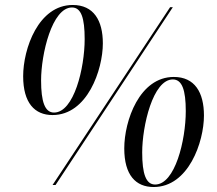

<svg xmlns="http://www.w3.org/2000/svg" viewBox="-20 -743 873 771"><path d="M191 -281C331 -281 393 -463 393 -569C393 -661 356 -723 272 -723C134 -723 73 -547 73 -437C73 -330 119 -281 191 -281ZM191 0H203L674 -714H663ZM197 -291C160 -291 145 -335 145 -420C145 -526 189 -713 269 -713C306 -713 320 -671 320 -586C320 -470 277 -291 197 -291ZM597 8C737 8 799 -173 799 -279C799 -372 762 -434 678 -434C540 -434 479 -258 479 -147C479 -40 525 8 597 8ZM603 -2C566 -2 551 -45 551 -131C551 -237 594 -424 674 -424C711 -424 726 -382 726 -297C726 -180 683 -2 603 -2Z"/></svg>

Font: Noto Serif Display SemiCondensed
Style: Italic
Weight: 400
Width: 4
Italic angle: -12°
Designer: Monotype Design Team
Foundry: Monotype Imaging Inc.
Version: Version 2.009